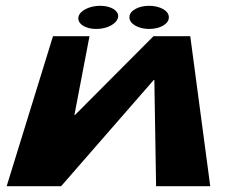

<svg xmlns="http://www.w3.org/2000/svg" viewBox="-20 -644 790 663"><path d="M326 -624C362 -624 390 -608 388 -586C385 -563 352 -544 312 -544C273 -544 246 -563 251 -586C256 -608 290 -624 326 -624ZM495 -624C531 -624 562 -608 563 -586C565 -563 535 -544 495 -544C456 -544 425 -563 427 -586C428 -608 459 -624 495 -624ZM519 -1H706L637 -519H510L239 -247H237L289 -519H163L3 -1H191L511 -368H513Z"/></svg>

Font: Hussar Milosc
Style: Bold
Weight: 700
Foundry: Cannot Into Space Fonts
Version: Version 1.02